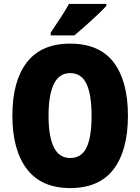

<svg xmlns="http://www.w3.org/2000/svg" viewBox="-20 -947 714 977"><path d="M631 -358Q631 -182 558 -86Q485 10 337 10Q191 10 117 -86.5Q43 -183 43 -359Q43 -534 116.5 -629.5Q190 -725 337 -725Q486 -725 558.5 -629.5Q631 -534 631 -358ZM227 -358Q227 -252 254 -197.5Q281 -143 337 -143Q395 -143 420.5 -196.5Q446 -250 446 -358Q446 -466 420 -520.5Q394 -575 337 -575Q281 -575 254 -519.5Q227 -464 227 -358ZM521 -917Q505 -899 476.5 -872Q448 -845 416.5 -817Q385 -789 359 -767H238V-781Q262 -817 287.5 -855.5Q313 -894 331 -927H521Z"/></svg>

Font: Noto Sans Gurmukhi UI Condensed Black
Style: Regular
Weight: 900
Width: 3
Designer: Jelle Bosma - Monotype Design Team
Foundry: Monotype Imaging Inc.
Version: Version 2.004; ttfautohint (v1.8.4.7-5d5b)